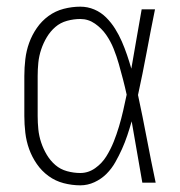

<svg xmlns="http://www.w3.org/2000/svg" viewBox="-20 -548 540 576"><path d="M221 8Q196 8 171 1.5Q146 -5 125.5 -20Q105 -35 90.5 -56Q76 -77 67.5 -100.5Q59 -124 56 -149.5Q53 -175 53 -200V-320Q53 -345 56 -370.5Q59 -396 67.5 -419.5Q76 -443 90.5 -464Q105 -485 125.5 -500Q146 -515 171 -521.5Q196 -528 221 -528Q243 -528 263 -519.5Q283 -511 298.5 -495.5Q314 -480 325.5 -461.5Q337 -443 345.5 -423.5Q354 -404 361 -383.5Q368 -363 374 -342Q382 -387 389.5 -431.5Q397 -476 405 -520H445Q432 -456 420 -391.5Q408 -327 394 -263Q408 -198 420.5 -132Q433 -66 447 0H407Q399 -46 391 -92Q383 -138 375 -184Q369 -163 362 -142Q355 -121 346 -101Q337 -81 326 -61.5Q315 -42 299.5 -26.5Q284 -11 263.5 -1.5Q243 8 221 8ZM221 -29Q245 -29 265.5 -43.5Q286 -58 299 -79Q312 -100 321 -122.5Q330 -145 337 -168.5Q344 -192 349.5 -216Q355 -240 360 -264Q355 -287 349 -310Q343 -333 336.5 -356Q330 -379 321 -401.5Q312 -424 298.5 -443.5Q285 -463 265 -477Q245 -491 221 -491Q201 -491 181 -485.5Q161 -480 146 -467Q131 -454 120.5 -436.5Q110 -419 103.5 -399.5Q97 -380 95 -360Q93 -340 93 -320V-200Q93 -180 95 -160Q97 -140 103.5 -120.5Q110 -101 120.5 -83.5Q131 -66 146 -53Q161 -40 181 -34.5Q201 -29 221 -29Z"/></svg>

Font: Iosevka Curly Extralight
Style: Regular
Weight: 200
Monospace: yes
Designer: Belleve Invis
Foundry: Belleve Invis
Version: Version 22.1.2; ttfautohint (v1.8.4)